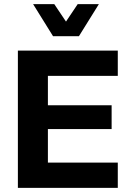

<svg xmlns="http://www.w3.org/2000/svg" viewBox="-20 -914 640 934"><path d="M67 0ZM67 0V-668H553V-545H213V-402H523V-286H213V-123H553V0ZM238 -738 141 -894H244L301 -809L358 -894H461L364 -738Z"/></svg>

Font: Gantari
Style: Bold
Weight: 700
Designer: Anugrah Pasau
Foundry: Lafontype
Version: Version 1.000; ttfautohint (v1.6)